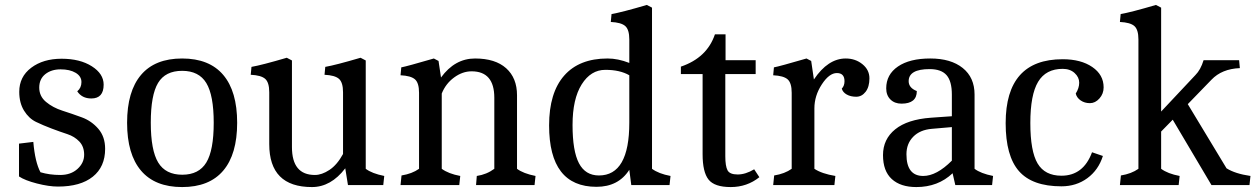

<svg xmlns="http://www.w3.org/2000/svg" viewBox="-20 -750 5087 778"><path d="M58 -378Q58 -439 106.5 -475.5Q155 -512 229.5 -512Q304 -512 352 -481.5Q400 -451 400 -407Q400 -351 350 -351Q312 -351 293 -380Q310 -394 310 -417.5Q310 -441 286.5 -455Q263 -469 225.5 -469Q188 -469 163.5 -449.5Q139 -430 139 -395Q139 -360 166.5 -337Q194 -314 233 -301.5Q272 -289 311.5 -274.5Q351 -260 378.5 -228Q406 -196 406 -147Q406 -74 356 -34Q306 6 215 6Q178 6 129.5 -6.5Q81 -19 57 -35V-168L115 -175Q122 -93 144 -52Q181 -41 224 -41Q267 -41 294 -65.5Q321 -90 321 -123Q321 -156 301.5 -176.5Q282 -197 253 -206.5Q224 -216 189.5 -229Q155 -242 126 -256Q97 -270 77.5 -301.5Q58 -333 58 -378Z M591 -253Q591 -141 621 -91.5Q651 -42 718.5 -42Q786 -42 816 -91.5Q846 -141 846 -252.5Q846 -364 816 -413.5Q786 -463 718 -463Q650 -463 620.5 -414Q591 -365 591 -253ZM884.5 -58.5Q828 8 718 8Q608 8 551.5 -58.5Q495 -125 495 -252.5Q495 -380 551.5 -446.5Q608 -513 718 -513Q828 -513 884.5 -446.5Q941 -380 941 -252.5Q941 -125 884.5 -58.5Z M1071 -166V-376Q1071 -416 1054.5 -430.5Q1038 -445 996 -447L999 -479Q1040 -486 1142 -516L1163 -505V-154Q1163 -41 1256 -41Q1284 -41 1315 -61.5Q1346 -82 1370 -126V-376Q1370 -416 1353.5 -430.5Q1337 -445 1295 -447L1298 -479Q1339 -486 1441 -516L1462 -505V-66Q1487 -47 1537 -37L1533 0H1390L1379 -68Q1321 8 1244 8Q1071 8 1071 -166Z M1678 -374Q1678 -414 1661.5 -428.5Q1645 -443 1603 -445L1606 -477Q1628 -481 1738 -513L1757 -503L1767 -436Q1823 -513 1905 -513Q1987 -513 2031 -473.5Q2075 -434 2075 -364V-66Q2100 -47 2150 -37L2146 0H1909L1912 -37Q1952 -43 1983 -66V-354Q1983 -461 1891 -461Q1854 -461 1820 -436Q1786 -411 1770 -371V-66Q1797 -46 1845 -37L1841 0H1603L1607 -39Q1650 -46 1678 -66Z M2397 7Q2205 7 2205 -242Q2205 -374 2266 -443.5Q2327 -513 2442 -513Q2484 -513 2530 -495V-590Q2530 -630 2513.5 -644.5Q2497 -659 2455 -661L2458 -693Q2499 -700 2601 -730L2622 -719V-66Q2649 -46 2697 -37L2693 0H2538L2530 -62Q2486 7 2397 7ZM2530 -253V-445Q2492 -467 2433 -467Q2374 -467 2337 -408Q2300 -349 2300 -243.5Q2300 -138 2326 -88.5Q2352 -39 2407 -39Q2530 -39 2530 -253Z M2827 -125V-450H2739V-480Q2845 -516 2877 -611H2920V-506H3042V-450H2919V-117Q2919 -77 2928 -60Q2937 -43 2969 -43Q3001 -43 3036 -64L3057 -32Q3007 8 2941 8Q2875 8 2851 -22.5Q2827 -53 2827 -125Z M3188 -374Q3188 -414 3171.5 -428.5Q3155 -443 3113 -445L3116 -477Q3138 -481 3248 -513L3267 -503L3278 -428Q3335 -513 3407 -513Q3446 -513 3474.5 -490Q3503 -467 3503 -432.5Q3503 -398 3487.5 -378Q3472 -358 3449.5 -358Q3427 -358 3411 -367Q3395 -376 3391 -391Q3402 -402 3402 -421Q3402 -454 3371 -454Q3340 -454 3310 -408Q3280 -362 3280 -311V-66Q3310 -46 3365 -37L3361 0H3113L3117 -39Q3160 -46 3188 -66Z M3693 8Q3629 8 3593.5 -24.5Q3558 -57 3558 -121.5Q3558 -186 3607.5 -226Q3657 -266 3752 -273L3837 -279V-367Q3837 -421 3815.5 -445.5Q3794 -470 3747 -470Q3662 -470 3662 -421Q3662 -394 3695 -381Q3695 -330 3633 -330Q3605 -330 3588 -347Q3571 -364 3571 -392Q3571 -448 3618.5 -480.5Q3666 -513 3749.5 -513Q3833 -513 3881 -474.5Q3929 -436 3929 -367V-66Q3954 -47 4004 -37L4000 0H3851L3840 -48Q3781 8 3693 8ZM3653 -125Q3653 -37 3721 -37Q3775 -37 3837 -99V-235L3756 -228Q3708 -224 3680.5 -196Q3653 -168 3653 -125Z M4281 5Q4163 5 4109 -56.5Q4055 -118 4055 -251Q4055 -510 4286 -510Q4360 -510 4406 -478.5Q4452 -447 4452 -396Q4452 -370 4435 -351Q4418 -332 4396.5 -332Q4375 -332 4359 -343Q4343 -354 4339 -371Q4353 -393 4353 -415Q4353 -437 4334.5 -454Q4316 -471 4286 -471Q4218 -471 4186.5 -418.5Q4155 -366 4155 -251.5Q4155 -137 4184.5 -87.5Q4214 -38 4281 -38Q4370 -38 4405 -133L4449 -118Q4431 -61 4386 -28Q4341 5 4281 5Z M4593 -590Q4593 -630 4576.5 -644.5Q4560 -659 4518 -661L4521 -693Q4562 -700 4664 -730L4685 -719V-298L4824 -446Q4845 -467 4857 -506H5001L5004 -474Q4931 -471 4889 -427L4793 -328L4950 -68Q4985 -46 5047 -37L5043 0H4889L4732 -265L4685 -217V-66Q4712 -46 4760 -37L4756 0H4518L4522 -39Q4565 -46 4593 -66Z"/></svg>

Font: Cambo
Style: Regular
Weight: 400
Designer: Carolina Giovagnoli, Andres Torresi
Foundry: Carolina Giovagnoli, Andres Torresi
Version: Version 2.001